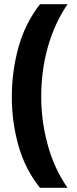

<svg xmlns="http://www.w3.org/2000/svg" viewBox="-20 -734 368 912"><path d="M36.1 -273.9C36.1 -193.4 46.9 -115.7 67.9 -41.5C88.9 32.7 122.6 99.1 169.9 158.2H300.8C258.3 96.7 226.6 28.3 206.5 -46.9C186 -121.6 175.8 -197.8 175.8 -274.9C175.8 -433.6 215.3 -588.9 300.8 -713.9H169.9C122.6 -653.3 88.9 -585.4 67.9 -509.8C46.9 -434.1 36.1 -355.5 36.1 -273.9Z"/></svg>

Font: Avrile Sans
Style: Bold
Weight: 700
Designer: Monotype Design Team, Google (font), Stefan Peev (BGR Cyrillic), Cristiano Sobral (main changes)
Foundry: The Avrile Sans Project Authors
Version: Version 3.110